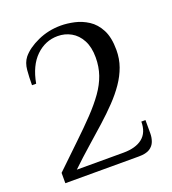

<svg xmlns="http://www.w3.org/2000/svg" viewBox="-126 -776 782 872"><g transform="rotate(-20 265.0 -340.0)"><path d="M41 0V-50Q104 -111 155.5 -160Q207 -209 246 -250Q285 -291 312 -329Q339 -367 352.5 -406Q366 -445 366 -490Q366 -540 348 -573.5Q330 -607 300.5 -623.5Q271 -640 236 -640Q176 -640 131 -596.5Q86 -553 71 -470H51Q51 -508 54 -542.5Q57 -577 75 -600Q102 -633 154 -656.5Q206 -680 266 -680Q296 -680 330.5 -672.5Q365 -665 396 -645Q427 -625 446.5 -587.5Q466 -550 466 -490Q466 -447 452.5 -409.5Q439 -372 415 -337Q391 -302 358 -267.5Q325 -233 285.5 -197.5Q246 -162 201.5 -123Q157 -84 111 -40H336Q396 -40 428.5 -66Q461 -92 461 -145H481V-80Q481 -60 474 -41.5Q467 -23 449 -11.5Q431 0 396 0Z"/></g></svg>

Font: El Messiri
Style: Regular
Weight: 400
Designer: Mohamed Gaber
Foundry: Kief Type Foundry
Version: Version 2.020